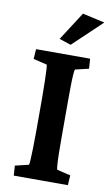

<svg xmlns="http://www.w3.org/2000/svg" viewBox="-87 -811 497 857"><g transform="rotate(10 161.5 -383.0)"><path d="M39.1 0 36.1 -44.9 97.7 -59.6Q99.6 -64.5 100.6 -84Q101.6 -103.5 102.5 -135.7Q103.5 -168 103.5 -208V-364.3Q103.5 -406.2 102.5 -438.5Q101.6 -470.7 100.6 -490.7Q99.6 -510.7 97.7 -513.7L36.1 -528.3L39.1 -573.2H284.2L287.1 -528.3L225.6 -513.7Q223.6 -509.8 222.2 -490.2Q220.7 -470.7 220.2 -438.5Q219.7 -406.2 219.7 -364.3V-208Q219.7 -168 220.2 -135.7Q220.7 -103.5 222.2 -84Q223.6 -64.5 225.6 -59.6L287.1 -44.9L284.2 0ZM187.5 -619.1 134.8 -636.7 217.8 -765.6 318.4 -743.2Z"/></g></svg>

Font: Crimson Pro ExtraLight SemiBold
Style: Regular
Weight: 600
Version: Version 1.002